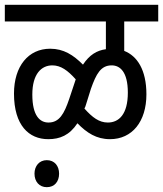

<svg xmlns="http://www.w3.org/2000/svg" viewBox="-20 -642 676 796"><path d="M0 -553H419V-438C382 -433 351 -415 324 -374C284 -414 244 -440 188 -440C98 -440 38 -368 38 -254C38 -122 100 -65 180 -65C228 -65 268 -81 301 -131C340 -91 380 -65 436 -65C528 -65 587 -138 587 -251C587 -352 549 -410 495 -431V-553H636V-622H0ZM337 -210 357 -274C379 -336 398 -371 443 -371C477 -371 510 -345 510 -258C510 -168 473 -134 427 -134C391 -134 363 -155 330 -192C333 -197 335 -203 337 -210ZM114 -250C114 -336 152 -371 197 -371C232 -371 261 -350 294 -313C292 -307 290 -301 288 -295L267 -232C246 -170 226 -134 181 -134C146 -134 114 -161 114 -250ZM123 78C123 111 143 134 174 134C206 134 225 111 225 78C225 46 206 22 174 22C143 22 123 46 123 78Z"/></svg>

Font: Noto Sans Condensed
Style: Italic
Weight: 400
Width: 3
Italic angle: -12°
Designer: Monotype Design Team
Foundry: Monotype Imaging Inc.
Version: Version 2.013